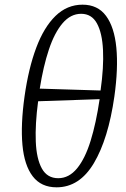

<svg xmlns="http://www.w3.org/2000/svg" viewBox="-20 -791 538 821"><path d="M222 10Q156 10 120 -37Q84 -84 76 -171Q68 -258 85 -379Q102 -499 135 -587Q168 -675 217.5 -723Q267 -771 333 -771Q398 -771 433.5 -723Q469 -675 477.5 -587Q486 -499 469 -378Q443 -197 381.5 -93.5Q320 10 222 10ZM410 -404Q424 -503 420.5 -576.5Q417 -650 394.5 -691Q372 -732 327 -732Q282 -732 247.5 -691.5Q213 -651 189 -579Q165 -507 150 -412ZM229 -29Q275 -29 309.5 -71Q344 -113 367.5 -189Q391 -265 406 -367L143 -358Q130 -260 133 -186Q136 -112 159 -70.5Q182 -29 229 -29Z"/></svg>

Font: Noto Serif Condensed Light
Style: Italic
Weight: 300
Width: 3
Italic angle: -12°
Designer: Monotype Design Team
Foundry: Monotype Imaging Inc.
Version: Version 2.014; ttfautohint (v1.8.4.7-5d5b)